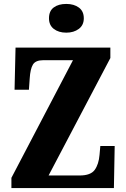

<svg xmlns="http://www.w3.org/2000/svg" viewBox="-20 -956 641 976"><path d="M38 -52 351 -650H200Q161 -650 147.5 -628Q134 -606 131 -557L127 -500H54L59 -714H541V-661L227 -64H385Q441 -64 461.5 -92.5Q482 -121 486 -169L490 -214H563L559 0H38ZM229 -863Q229 -900 253 -918Q277 -936 317 -936Q356 -936 381 -917.5Q406 -899 406 -863Q406 -828 380.5 -809Q355 -790 317 -790Q278 -790 253.5 -809Q229 -828 229 -863Z"/></svg>

Font: Noto Serif CondBlack
Style: Regular
Weight: 900
Width: 3
Designer: Monotype Design Team
Foundry: Monotype Imaging Inc.
Version: Version 1.001